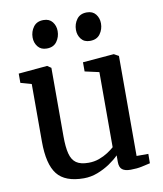

<svg xmlns="http://www.w3.org/2000/svg" viewBox="-88 -866 808 949"><g transform="rotate(-10 315.5 -391.5)"><path d="M491 9.5Q462.5 9.5 448.8 -1.5Q435 -12.5 435 -39V-72.5Q416.5 -53.5 388 -34.2Q359.5 -15 325.8 -2Q292 11 256.5 11Q162.5 11 122.8 -39.5Q83 -90 83 -204V-492.5L28.5 -508V-554.5L172.5 -567.5H173.5L192.5 -554.5V-210.5Q192.5 -156.5 201 -123.5Q209.5 -90.5 231 -75.5Q252.5 -60.5 292.5 -60.5Q321 -60.5 345.8 -69.5Q370.5 -78.5 390 -91.2Q409.5 -104 422.5 -115.5V-492.5L351 -508.5V-554.5L506.5 -567.5H508L531.5 -554.5V-52.5H590.5L590 -5.5Q572.5 -1.5 547.8 4Q523 9.5 491 9.5ZM186.5 -652.5Q158 -652.5 142.5 -672Q127 -691.5 127 -718Q127 -748 144 -771Q161 -794 194 -794H195Q224 -794 239.2 -774.5Q254.5 -755 254.5 -728.5Q254.5 -699 237.8 -675.8Q221 -652.5 187.5 -652.5ZM403.5 -652.5Q375 -652.5 359.8 -672Q344.5 -691.5 344.5 -718Q344.5 -748 361.5 -771Q378.5 -794 411.5 -794H412.5Q441.5 -794 456.8 -774.5Q472 -755 472 -728.5Q472 -699 455.2 -675.8Q438.5 -652.5 404.5 -652.5Z"/></g></svg>

Font: Merriweather Medium
Style: Regular
Weight: 500
Version: Version 2.100